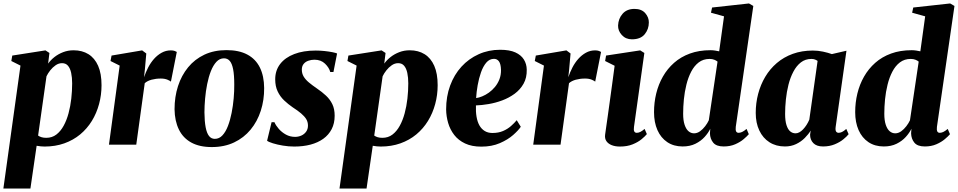

<svg xmlns="http://www.w3.org/2000/svg" viewBox="-24 -837 5544 1111"><path d="M-4.5 254 94.5 -457.5 41.5 -484 47 -515.5 239 -545.5 262 -530.5 254.5 -469Q269 -489.5 291.2 -507Q313.5 -524.5 341.5 -535.2Q369.5 -546 402 -546Q451.5 -546 487.8 -523.5Q524 -501 543.8 -456.2Q563.5 -411.5 563.5 -344Q563.5 -287.5 549.2 -234.8Q535 -182 507.5 -137.2Q480 -92.5 440 -59.2Q400 -26 348 -7.5Q296 11 234 11Q223 11 211.2 9.8Q199.5 8.5 188 6.5L152 254ZM196.5 -52.5Q205 -46.5 216.5 -43Q228 -39.5 244 -39.5Q277 -39.5 301.8 -58.2Q326.5 -77 344 -108.8Q361.5 -140.5 372.5 -181.2Q383.5 -222 388.5 -266.5Q393.5 -311 393.5 -354.5Q393.5 -388.5 387.8 -415.2Q382 -442 369.2 -456.8Q356.5 -471.5 335 -471.5Q315.5 -471.5 298 -459.5Q280.5 -447.5 266.8 -430Q253 -412.5 245 -395.5Z M606.5 0 668.5 -457.5 615.5 -484 621.5 -515.5 798.5 -545.5 822.5 -527.5 814.5 -436.5 809.5 -390Q819 -418.5 833.2 -446.2Q847.5 -474 867.2 -496.2Q887 -518.5 911.5 -532Q936 -545.5 964.5 -545.5Q978 -545.5 986.8 -542.2Q995.5 -539 999 -536.5L965 -364.5Q962 -368.5 945.8 -375.5Q929.5 -382.5 906.5 -382.5Q892 -382.5 878.5 -380.8Q865 -379 853 -375.8Q841 -372.5 831 -367.5Q821 -362.5 813.5 -355.5L764.5 0Z M1286.5 -547Q1359 -547 1407.2 -521.2Q1455.5 -495.5 1479.8 -446.2Q1504 -397 1504.5 -327.5Q1505 -258 1485 -196Q1465 -134 1426 -86.8Q1387 -39.5 1330.5 -12.8Q1274 14 1201.5 14Q1130.5 14 1082.8 -12.2Q1035 -38.5 1011 -87.8Q987 -137 986 -205Q986 -276.5 1006 -338.5Q1026 -400.5 1064.5 -447.5Q1103 -494.5 1159 -520.8Q1215 -547 1286.5 -547ZM1272 -499.5Q1247 -499.5 1228.2 -479.2Q1209.5 -459 1196.2 -425.2Q1183 -391.5 1174.8 -350.2Q1166.5 -309 1162.8 -266.2Q1159 -223.5 1159 -186.5Q1159.5 -134.5 1166 -100.5Q1172.5 -66.5 1185.5 -50Q1198.5 -33.5 1219 -33.5Q1244.5 -33.5 1263.2 -53.8Q1282 -74 1295 -108Q1308 -142 1316.2 -183.5Q1324.5 -225 1328.2 -268Q1332 -311 1331.5 -348.5Q1331.5 -403 1325 -436.2Q1318.5 -469.5 1305.5 -484.5Q1292.5 -499.5 1272 -499.5Z M1905.5 -420.5H1887Q1880.5 -445.5 1856.8 -468.5Q1833 -491.5 1795.5 -491.5Q1777 -491.5 1760 -485.5Q1743 -479.5 1732.8 -466.8Q1722.5 -454 1722.5 -434Q1722.5 -412 1733 -394.2Q1743.5 -376.5 1763.2 -360Q1783 -343.5 1810 -325Q1839.5 -305 1862.5 -283.5Q1885.5 -262 1899 -234.2Q1912.5 -206.5 1912.5 -167.5Q1912.5 -123 1895.2 -89.8Q1878 -56.5 1846.8 -34Q1815.5 -11.5 1772.8 -0.2Q1730 11 1678.5 11Q1646 11 1613 5.5Q1580 0 1555.2 -7.8Q1530.5 -15.5 1521.5 -22.5L1547.5 -130H1564Q1572 -111 1589.2 -91.2Q1606.5 -71.5 1630.5 -58.2Q1654.5 -45 1683.5 -45Q1702.5 -45 1719.5 -52.5Q1736.5 -60 1747.2 -74.8Q1758 -89.5 1758 -110.5Q1758 -131.5 1747.8 -148Q1737.5 -164.5 1718 -181Q1698.5 -197.5 1669 -216.5Q1643.5 -234 1620.2 -256Q1597 -278 1582.8 -307.8Q1568.5 -337.5 1568.5 -378Q1568.5 -429.5 1597.2 -466.8Q1626 -504 1678.5 -524.2Q1731 -544.5 1803 -544.5Q1827.5 -544.5 1853.5 -541.8Q1879.5 -539 1899.5 -535Q1919.5 -531 1926.5 -527.5Z M1940.5 254 2039.5 -457.5 1986.5 -484 1992 -515.5 2184 -545.5 2207 -530.5 2199.5 -469Q2214 -489.5 2236.2 -507Q2258.5 -524.5 2286.5 -535.2Q2314.5 -546 2347 -546Q2396.5 -546 2432.8 -523.5Q2469 -501 2488.8 -456.2Q2508.5 -411.5 2508.5 -344Q2508.5 -287.5 2494.2 -234.8Q2480 -182 2452.5 -137.2Q2425 -92.5 2385 -59.2Q2345 -26 2293 -7.5Q2241 11 2179 11Q2168 11 2156.2 9.8Q2144.5 8.5 2133 6.5L2097 254ZM2141.5 -52.5Q2150 -46.5 2161.5 -43Q2173 -39.5 2189 -39.5Q2222 -39.5 2246.8 -58.2Q2271.5 -77 2289 -108.8Q2306.5 -140.5 2317.5 -181.2Q2328.5 -222 2333.5 -266.5Q2338.5 -311 2338.5 -354.5Q2338.5 -388.5 2332.8 -415.2Q2327 -442 2314.2 -456.8Q2301.5 -471.5 2280 -471.5Q2260.5 -471.5 2243 -459.5Q2225.5 -447.5 2211.8 -430Q2198 -412.5 2190 -395.5Z M2989.5 -103.5Q2976 -83 2945.5 -56Q2915 -29 2868.5 -8.8Q2822 11.5 2761 11.5Q2706 11.5 2667.2 -6.8Q2628.5 -25 2604.5 -56Q2580.5 -87 2569.2 -125.5Q2558 -164 2557.5 -204Q2557.5 -279 2580.8 -342Q2604 -405 2646.2 -451.2Q2688.5 -497.5 2745.8 -523.2Q2803 -549 2870 -549Q2924.5 -549 2958 -533.8Q2991.5 -518.5 3007.5 -492.5Q3023.5 -466.5 3024 -434Q3025 -387 3005.5 -352.5Q2986 -318 2953.5 -294.2Q2921 -270.5 2882 -256Q2843 -241.5 2803 -234.8Q2763 -228 2730 -227Q2728.5 -191 2733.5 -161.5Q2738.5 -132 2750.2 -111.2Q2762 -90.5 2780.8 -79Q2799.5 -67.5 2825.5 -67.5Q2860.5 -67.5 2887 -79Q2913.5 -90.5 2933 -107.8Q2952.5 -125 2966 -141.5ZM2834.5 -496.5Q2808.5 -496.5 2790 -474.8Q2771.5 -453 2759.2 -418.2Q2747 -383.5 2740 -344Q2733 -304.5 2731 -269.5Q2747 -271.5 2766.5 -279.5Q2786 -287.5 2805.2 -301.2Q2824.5 -315 2840.5 -334.5Q2856.5 -354 2866 -378.5Q2875.5 -403 2875 -432.5Q2874 -467 2863.2 -481.8Q2852.5 -496.5 2834.5 -496.5Z M3061.5 0 3123.5 -457.5 3070.5 -484 3076.5 -515.5 3253.5 -545.5 3277.5 -527.5 3269.5 -436.5 3264.5 -390Q3274 -418.5 3288.2 -446.2Q3302.5 -474 3322.2 -496.2Q3342 -518.5 3366.5 -532Q3391 -545.5 3419.5 -545.5Q3433 -545.5 3441.8 -542.2Q3450.5 -539 3454 -536.5L3420 -364.5Q3417 -368.5 3400.8 -375.5Q3384.5 -382.5 3361.5 -382.5Q3347 -382.5 3333.5 -380.8Q3320 -379 3308 -375.8Q3296 -372.5 3286 -367.5Q3276 -362.5 3268.5 -355.5L3219.5 0Z M3563 11Q3536 11 3515.8 3Q3495.5 -5 3485 -20.2Q3474.5 -35.5 3477.5 -58Q3479.5 -73 3483.5 -100.5Q3487.5 -128 3492.8 -165.8Q3498 -203.5 3504.5 -249.8Q3511 -296 3518 -348.2Q3525 -400.5 3532.5 -456.5L3477.5 -484L3483 -515.5L3680.5 -545.5L3704.5 -530.5L3644.5 -102.5Q3642 -84.5 3646.2 -76.5Q3650.5 -68.5 3660.5 -68.5Q3670.5 -68.5 3680.8 -73.5Q3691 -78.5 3706 -91L3719 -61Q3709 -48.5 3688.5 -31.5Q3668 -14.5 3636.8 -1.8Q3605.5 11 3563 11ZM3632.5 -609.5Q3597 -609.5 3574.2 -634.2Q3551.5 -659 3552.5 -689.5Q3554 -729 3578.5 -757.2Q3603 -785.5 3647.5 -785.5Q3688.5 -785.5 3709.8 -760.8Q3731 -736 3730.5 -707Q3730.5 -668 3706.5 -638.8Q3682.5 -609.5 3632.5 -609.5Z M4233.5 -103Q4231.5 -85 4235.5 -76.8Q4239.5 -68.5 4250 -68.5Q4259 -68.5 4269.8 -73.2Q4280.5 -78 4296 -91L4309 -60.5Q4299 -48.5 4279.2 -31.8Q4259.5 -15 4230.2 -2.2Q4201 10.5 4163.5 10.5Q4121 10.5 4103 -11.5Q4085 -33.5 4084 -65.5L4086 -92Q4074.5 -68 4053.2 -44.5Q4032 -21 4000.2 -5.2Q3968.5 10.5 3926 10.5Q3874.5 10.5 3837.2 -14.5Q3800 -39.5 3780.2 -84.2Q3760.5 -129 3760.5 -188Q3760.5 -243.5 3773.2 -296Q3786 -348.5 3811.8 -393.8Q3837.5 -439 3876.5 -473.5Q3915.5 -508 3968.2 -527.2Q4021 -546.5 4087.5 -546.5Q4100.5 -546.5 4113.5 -544.5Q4126.5 -542.5 4137.5 -540L4165.5 -742.5L4090 -763.5L4096.5 -793.5L4310 -817L4335 -802.5ZM4128 -480.5Q4121 -486.5 4109.5 -491.2Q4098 -496 4082 -496Q4045.5 -496 4019.2 -476Q3993 -456 3975.5 -422.2Q3958 -388.5 3947.8 -347Q3937.5 -305.5 3933.2 -262Q3929 -218.5 3929 -179Q3929 -140 3937.5 -114.8Q3946 -89.5 3960.2 -77.5Q3974.5 -65.5 3992 -65.5Q4010 -65.5 4026.5 -77.2Q4043 -89 4056.5 -106.8Q4070 -124.5 4077.5 -141Z M4811.5 -102.5Q4809 -83.5 4814 -76Q4819 -68.5 4829 -68.5Q4837.5 -68.5 4848 -73.2Q4858.5 -78 4873 -91L4886.5 -60.5Q4876.5 -47.5 4856 -30.8Q4835.5 -14 4805.8 -1.8Q4776 10.5 4738.5 10.5Q4701 10.5 4682.2 -9Q4663.5 -28.5 4663.5 -57.5L4667 -81.5Q4654.5 -60.5 4633.2 -39Q4612 -17.5 4583 -3.5Q4554 10.5 4518 10.5Q4466.5 10.5 4428.5 -13.8Q4390.5 -38 4369.8 -81.8Q4349 -125.5 4349 -183.5Q4349 -240.5 4363 -293.8Q4377 -347 4404 -392.5Q4431 -438 4471 -472.2Q4511 -506.5 4563.5 -525.5Q4616 -544.5 4679.5 -544.5Q4709.5 -544.5 4738.5 -538.2Q4767.5 -532 4789.5 -524L4874 -543.5ZM4707 -484.5Q4701.5 -488.5 4692.8 -492.2Q4684 -496 4671.5 -496Q4636 -496 4610.2 -476Q4584.5 -456 4566.8 -422.2Q4549 -388.5 4538.5 -347Q4528 -305.5 4523.5 -261.5Q4519 -217.5 4519 -178Q4519 -138 4527 -113Q4535 -88 4548.5 -76.8Q4562 -65.5 4579.5 -65.5Q4590.5 -65.5 4601.5 -71.5Q4612.5 -77.5 4623 -88.5Q4633.5 -99.5 4642.8 -113.8Q4652 -128 4659 -144.5Z M5397.5 -103Q5395.5 -85 5399.5 -76.8Q5403.5 -68.5 5414 -68.5Q5423 -68.5 5433.8 -73.2Q5444.5 -78 5460 -91L5473 -60.5Q5463 -48.5 5443.2 -31.8Q5423.5 -15 5394.2 -2.2Q5365 10.5 5327.5 10.5Q5285 10.5 5267 -11.5Q5249 -33.5 5248 -65.5L5250 -92Q5238.5 -68 5217.2 -44.5Q5196 -21 5164.2 -5.2Q5132.5 10.5 5090 10.5Q5038.5 10.5 5001.2 -14.5Q4964 -39.5 4944.2 -84.2Q4924.5 -129 4924.5 -188Q4924.5 -243.5 4937.2 -296Q4950 -348.5 4975.8 -393.8Q5001.5 -439 5040.5 -473.5Q5079.5 -508 5132.2 -527.2Q5185 -546.5 5251.5 -546.5Q5264.5 -546.5 5277.5 -544.5Q5290.5 -542.5 5301.5 -540L5329.5 -742.5L5254 -763.5L5260.5 -793.5L5474 -817L5499 -802.5ZM5292 -480.5Q5285 -486.5 5273.5 -491.2Q5262 -496 5246 -496Q5209.5 -496 5183.2 -476Q5157 -456 5139.5 -422.2Q5122 -388.5 5111.8 -347Q5101.5 -305.5 5097.2 -262Q5093 -218.5 5093 -179Q5093 -140 5101.5 -114.8Q5110 -89.5 5124.2 -77.5Q5138.5 -65.5 5156 -65.5Q5174 -65.5 5190.5 -77.2Q5207 -89 5220.5 -106.8Q5234 -124.5 5241.5 -141Z"/></svg>

Font: Merriweather 72pt Black
Style: Italic
Weight: 900
Italic angle: -7.8°
Version: Version 2.101